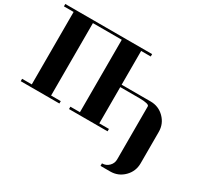

<svg xmlns="http://www.w3.org/2000/svg" viewBox="-167 -855 1409 1325"><g transform="rotate(30 538.0 -192.0)"><path d="M0 0V-19H77.1V-596.2H0V-615.2H691.9V-596.2H615.2V-327.1H846.2Q910.2 -327.1 955.1 -282.2Q1000 -237.3 1000 -172.9V77.1Q1000 141.1 955.1 186Q910.2 231 846.2 231H769V210.9Q801.3 210.9 823.7 188.5Q846.2 166 846.2 134.8V-288.1Q846.2 -307.1 769 -308.1H615.2V-19H691.9V0H384.8V-19H460.9V-596.2H231V-19H308.1V0Z"/></g></svg>

Font: Hjet
Style: Regular
Weight: 400
Designer: T. Christopher White
Version: Version 1.2